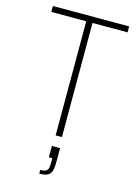

<svg xmlns="http://www.w3.org/2000/svg" viewBox="-135 -762 769 1063"><g transform="rotate(15 250.0 -230.0)"><path d="M232 0V-654H32V-688H469V-654H268V0ZM247 144V127H227V62H274V137Q274 174 268 193Q262 212 246 220Q230 228 199 228V207Q221 207 231 201.5Q241 196 244 183.5Q247 171 247 144Z"/></g></svg>

Font: Saira Semi Condensed Thin
Style: Regular
Weight: 100
Width: 4
Designer: Hector Gatti with collaboration of the Omnibus-Type team
Foundry: Omnibus-Type
Version: Version 1.001; ttfautohint (v1.8)